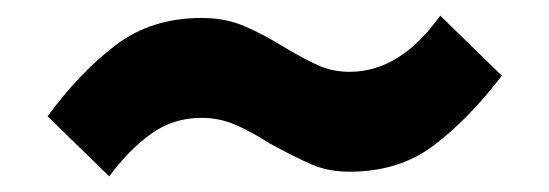

<svg xmlns="http://www.w3.org/2000/svg" viewBox="-20 -400 704 246"><path d="M41 -251Q82 -307 128 -342Q174 -377 238 -377Q268 -377 292 -367Q316 -357 345 -339Q372 -323 389.5 -315.5Q407 -308 428 -308Q493 -308 544 -380L623 -303Q580 -247 535.5 -213.5Q491 -180 428 -180Q401 -180 380 -189Q359 -198 326 -216Q299 -233 279.5 -241Q260 -249 238 -249Q202 -249 173.5 -228.5Q145 -208 120 -174Z"/></svg>

Font: Martel Sans Black
Style: Regular
Weight: 900
Designer: Dan Reynolds and Mathieu Réguer
Foundry: Dan Reynolds and Mathieu Réguer
Version: Version 1.002; ttfautohint (v1.1) -l 5 -r 5 -G 72 -x 0 -D la